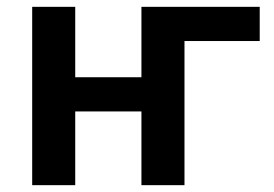

<svg xmlns="http://www.w3.org/2000/svg" viewBox="-20 -542 801 562"><path d="M74.2 0V-522H200.2V-315.9H394V-522H740.2V-421.9H520V0H394V-215.8H200.2V0Z"/></svg>

Font: Anuphan SemiBold
Style: Bold
Weight: 600
Designer: Mike Abbink, Paul van der Laan, Pieter van Rosmalen, Mint Tantisuwanna
Foundry: Bold Monday; Cadson Demak
Version: Version 3.002;hotconv 1.0.109;makeotfexe 2.5.65596